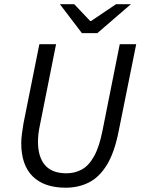

<svg xmlns="http://www.w3.org/2000/svg" viewBox="-20 -862 656 894"><path d="M285.8 12Q185.9 12 132.4 -40.6Q78.9 -93.3 78.9 -195.3Q78.9 -216.6 82.2 -239.9Q85.4 -263.1 89.4 -287.8L163.3 -656.3H241.1L166.2 -281Q161.4 -258.9 159.1 -239.5Q156.8 -220.1 156.8 -202.1Q156.8 -131.8 189.3 -93.4Q221.8 -55.1 289.8 -55.1Q328.3 -55.1 360.7 -72.6Q393.2 -90.2 417.6 -133.7Q442.1 -177.1 457.3 -253.9L537.6 -656.3H614.2L532.5 -250.9Q512.9 -151.6 477.6 -94.2Q442.3 -36.7 393.8 -12.4Q345.4 12 285.8 12ZM361.5 -707.6 259 -842.3H325.8L400 -764.1H404L520.1 -842.3H589.4L433.1 -707.6Z"/></svg>

Font: Source Sans 3 VF
Style: Italic
Weight: 200
Italic angle: -11°
Designer: Paul D. Hunt
Foundry: Adobe Systems Incorporated
Version: Version 3.042;hotconv 1.0.118;makeotfexe 2.5.65603